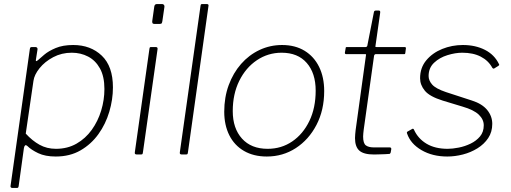

<svg xmlns="http://www.w3.org/2000/svg" viewBox="-20 -762 2521 947"><path d="M40 165Q36 165 33.5 162Q31 159 32 155L127 -519Q128 -526 130 -528Q132 -530 139 -530H155Q160 -530 163 -526.5Q166 -523 165 -518L157 -467Q156 -461 158.5 -460.5Q161 -460 168 -466Q177 -474 198 -492Q219 -510 254.5 -525Q290 -540 341 -540Q427 -540 482 -487.5Q537 -435 537 -331Q537 -271 519 -210.5Q501 -150 465.5 -100.5Q430 -51 377.5 -20.5Q325 10 255 10Q203 10 168.5 -6.5Q134 -23 116 -41Q108 -48 104 -45Q100 -42 98 -32L72 156Q71 161 69.5 163Q68 165 63 165H40ZM256 -28Q313 -28 357.5 -53.5Q402 -79 432.5 -121.5Q463 -164 479 -216.5Q495 -269 495 -323Q495 -385 473 -424.5Q451 -464 414.5 -483Q378 -502 334 -502Q284 -502 242.5 -480Q201 -458 175 -425.5Q149 -393 145 -363L107 -103Q139 -68 175 -48Q211 -28 256 -28Z M685 -11Q684 -4 682.5 -2Q681 0 673 0H656Q649 0 646.5 -2.5Q644 -5 645 -11L717 -521Q718 -527 719.5 -528.5Q721 -530 726 -530H748Q753 -530 755.5 -527.5Q758 -525 757 -519ZM781 -659Q780 -652 778 -648Q776 -644 768 -644H741Q734 -644 732 -648.5Q730 -653 731 -659L741 -730Q743 -742 754 -742H780Q785 -742 788.5 -738Q792 -734 791 -728Z M907 -11Q906 -4 904.5 -2Q903 0 895 0H878Q871 0 868.5 -2.5Q866 -5 867 -11L969 -733Q970 -739 971.5 -740.5Q973 -742 978 -742H1000Q1011 -742 1008 -731Z M1296 10Q1231 10 1183.5 -17.5Q1136 -45 1111 -95Q1086 -145 1086 -211Q1086 -282 1108 -342Q1130 -402 1169 -446.5Q1208 -491 1260 -515.5Q1312 -540 1371 -540Q1436 -540 1482.5 -511.5Q1529 -483 1554 -432Q1579 -381 1579 -313Q1579 -219 1541 -146Q1503 -73 1439 -31.5Q1375 10 1296 10ZM1300 -28Q1368 -28 1421.5 -64.5Q1475 -101 1506 -165.5Q1537 -230 1537 -315Q1537 -401 1493 -451.5Q1449 -502 1369 -502Q1302 -502 1247 -465Q1192 -428 1160 -363Q1128 -298 1128 -214Q1128 -129 1173.5 -78.5Q1219 -28 1300 -28Z M1824 0Q1774 0 1752.5 -19Q1731 -38 1731 -81Q1731 -90 1732 -100Q1733 -110 1734 -120L1785 -489Q1786 -493 1785 -494Q1784 -495 1780 -495H1687Q1681 -495 1681 -502L1685 -525Q1685 -528 1686 -529Q1687 -530 1690 -530H1784Q1787 -530 1789.5 -532.5Q1792 -535 1792 -538L1824 -701Q1825 -710 1834 -710H1848Q1853 -710 1854.5 -707Q1856 -704 1855 -698L1832 -536Q1831 -532 1832 -531Q1833 -530 1837 -530H1976Q1979 -530 1981 -528Q1983 -526 1982 -523L1979 -500Q1978 -497 1977.5 -496Q1977 -495 1973 -495H1834Q1827 -495 1825 -487L1774 -123Q1773 -113 1772 -105Q1771 -97 1771 -89Q1771 -55 1784.5 -45Q1798 -35 1823 -35H1902Q1906 -35 1908 -33Q1910 -31 1910 -27L1907 -10Q1906 -6 1902 -3Q1895 -2 1879 -1.5Q1863 -1 1847 -0.5Q1831 0 1824 0Z M2186 10Q2113 10 2059 -21.5Q2005 -53 1988 -103Q1985 -110 1990 -113L2013 -126Q2016 -128 2018.5 -126.5Q2021 -125 2022 -122Q2042 -78 2084 -53Q2126 -28 2188 -28Q2212 -28 2242.5 -34Q2273 -40 2301 -53.5Q2329 -67 2347.5 -89Q2366 -111 2366 -144Q2366 -173 2341.5 -196.5Q2317 -220 2262 -236L2163 -266Q2099 -286 2075.5 -314.5Q2052 -343 2052 -376Q2052 -428 2082.5 -464.5Q2113 -501 2161 -520.5Q2209 -540 2263 -540Q2325 -540 2372 -516Q2419 -492 2441 -446Q2443 -443 2442 -441Q2441 -439 2438 -437L2417 -424Q2415 -423 2412.5 -424Q2410 -425 2408 -428Q2389 -463 2351.5 -482.5Q2314 -502 2260 -502Q2226 -502 2187 -490Q2148 -478 2121 -452.5Q2094 -427 2094 -387Q2094 -365 2111.5 -345Q2129 -325 2179 -308L2308 -266Q2358 -250 2383 -219.5Q2408 -189 2408 -151Q2408 -111 2388 -81Q2368 -51 2335 -30.5Q2302 -10 2263 0Q2224 10 2186 10Z"/></svg>

Font: Libre Franklin Thin
Style: Italic
Weight: 100
Italic angle: -8°
Designer: Pablo Impallari, Rodrigo Fuenzalida, Nhung Nguyen
Foundry: Impallari Type
Version: Version 3.000